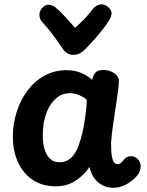

<svg xmlns="http://www.w3.org/2000/svg" viewBox="-20 -882 697 911"><path d="M41 -234Q41 -294 59 -350.5Q77 -407 110.5 -452Q144 -497 191 -523Q238 -549 296 -549Q332 -549 362 -537.5Q392 -526 417 -503Q422 -525 433 -537.5Q444 -550 470 -550Q500 -550 522.5 -534.5Q545 -519 544 -493Q543 -465 535.5 -418.5Q528 -372 522 -327Q520 -313 516.5 -290Q513 -267 510.5 -244Q508 -221 507 -206Q507 -190 508 -165Q509 -140 516 -121.5Q523 -103 537 -103Q546 -103 553 -108.5Q560 -114 567 -124Q575 -133 583 -137Q591 -141 603 -141Q615 -141 626.5 -133Q638 -125 644 -111.5Q650 -98 646 -80Q643 -61 623.5 -40.5Q604 -20 576 -5.5Q548 9 517 9Q488 9 465 -3.5Q442 -16 426.5 -38Q411 -60 405 -90Q377 -49 337 -23.5Q297 2 245 2Q180 2 134.5 -29Q89 -60 65 -113Q41 -166 41 -234ZM183 -240Q183 -202 191.5 -173.5Q200 -145 217.5 -128.5Q235 -112 263 -112Q286 -112 303 -122.5Q320 -133 333 -151.5Q346 -170 354 -195Q363 -219 369.5 -245.5Q376 -272 380.5 -300.5Q385 -329 388 -356Q391 -383 392 -408Q375 -423 353.5 -431.5Q332 -440 311 -440Q281 -440 257.5 -424Q234 -408 217 -380.5Q200 -353 191.5 -317Q183 -281 183 -240ZM421 -840Q432 -854 451 -860Q470 -866 490 -851Q508 -838 509 -822Q510 -806 500 -789Q487 -767 465.5 -740Q444 -713 422.5 -689Q401 -665 387 -651Q372 -636 359 -629Q346 -622 328 -622Q311 -622 298 -630Q285 -638 276 -653Q262 -675 236 -710Q210 -745 180 -778Q168 -791 167 -809.5Q166 -828 180 -844Q197 -862 213.5 -859.5Q230 -857 243 -847Q265 -829 290 -801.5Q315 -774 336 -750Q349 -761 364 -775.5Q379 -790 394 -807Q409 -824 421 -840Z"/></svg>

Font: Playpen Sans SemiBold
Style: Regular
Weight: 600
Designer: Laura Meseguer, Veronika Burian, José Scaglione
Foundry: TypeTogether
Version: Version 1.001